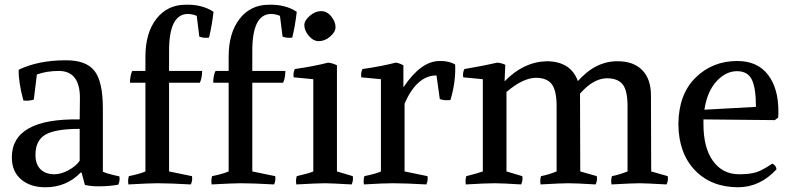

<svg xmlns="http://www.w3.org/2000/svg" viewBox="-20 -775 3347 812"><path d="M130 -120Q130 -80 151.5 -59Q173 -38 210 -38Q238 -38 269.5 -55Q301 -72 317 -95V-230Q214 -230 172 -205.5Q130 -181 130 -120ZM415 -317V-49Q430 -41 485 -29Q488 -10 480 6Q443 13 396 13Q363 13 339 7L325 -45H321Q261 17 172 17Q108 17 69 -16.5Q30 -50 30 -110Q31 -275 317 -270L318 -358Q319 -474 230 -475Q177 -475 136 -460L123 -354Q103 -347 79 -350Q58 -426 59 -480Q142 -520 257 -520Q343 -521 379 -476Q415 -431 415 -317Z M823 -620 812 -708Q793 -716 773 -716Q695 -714 695 -560V-475H835Q834 -442 825 -425H695V-50L792 -30Q795 -11 787 5Q697 0 645 0Q615 0 523 5Q520 -14 525 -30Q573 -40 595 -50V-425H530Q529 -435 532 -451.5Q535 -468 540 -475H595V-535Q595 -636 641.5 -695.5Q688 -755 765 -755Q835 -757 883 -725Q876 -664 864 -616Q842 -613 823 -620Z M1175 -620 1164 -708Q1145 -716 1125 -716Q1047 -714 1047 -560V-475H1187Q1186 -442 1177 -425H1047V-50L1144 -30Q1147 -11 1139 5Q1049 0 997 0Q967 0 875 5Q872 -14 877 -30Q925 -40 947 -50V-425H882Q881 -435 884 -451.5Q887 -468 892 -475H947V-535Q947 -636 993.5 -695.5Q1040 -755 1117 -755Q1187 -757 1235 -725Q1228 -664 1216 -616Q1194 -613 1175 -620Z M1267 -669Q1267 -688 1290 -708Q1313 -728 1338 -728Q1363 -728 1381 -705.5Q1399 -683 1399 -660Q1399 -640 1376.5 -620.5Q1354 -601 1328 -601Q1305 -601 1286 -623.5Q1267 -646 1267 -669ZM1405 -499V-50L1472 -30Q1475 -11 1467 5Q1377 0 1355 0Q1325 0 1233 5Q1230 -14 1235 -30Q1291 -43 1305 -50V-440L1222 -448Q1219 -468 1227 -483Q1310 -495 1367 -510Q1384 -509 1405 -499Z M1691 -337V-50L1788 -30Q1791 -11 1783 5Q1693 0 1641 0Q1601 0 1519 5Q1516 -14 1521 -30Q1577 -42 1591 -50V-440L1508 -448Q1505 -468 1513 -483Q1596 -495 1653 -510Q1664 -510 1686 -499V-408L1687 -407Q1761 -517 1839 -517Q1879 -518 1905 -502Q1908 -428 1885 -352Q1860 -349 1840 -356L1826 -456Q1743 -456 1691 -337Z M2117 -501 2114 -433 2115 -432Q2195 -514 2293 -516Q2394 -515 2424 -432Q2499 -517 2593 -516Q2659 -516 2696 -478.5Q2733 -441 2733 -371L2734 -50L2804 -30Q2807 -11 2799 5Q2709 0 2684 0Q2658 0 2566 5Q2563 -14 2568 -30Q2599 -36 2634 -50V-326Q2634 -392 2613.5 -418Q2593 -444 2546 -444Q2489 -443 2433 -379L2434 -50L2504 -30Q2507 -11 2499 5Q2416 0 2384 0Q2353 0 2266 5Q2263 -14 2268 -30Q2299 -36 2334 -50V-326Q2334 -392 2313.5 -419Q2293 -446 2246 -446Q2191 -445 2122 -386V-50L2189 -30Q2192 -11 2184 5Q2104 0 2072 0Q2036 0 1950 5Q1947 -14 1952 -30Q2000 -42 2022 -50V-440L1939 -448Q1936 -468 1944 -483Q2021 -496 2083 -510Q2100 -509 2117 -501Z M2955 -270V-250Q2955 -150 2995.5 -94Q3036 -38 3106 -38Q3151 -38 3178 -46.5Q3205 -55 3246 -83Q3262 -76 3264 -59Q3195 16 3103 17Q2988 17 2919 -55Q2850 -127 2849 -250Q2850 -376 2921.5 -446.5Q2993 -517 3098 -517Q3183 -517 3227.5 -459.5Q3272 -402 3272 -304Q3272 -287 3271 -278L3257 -267ZM3097 -474Q3050 -474 3010.5 -431.5Q2971 -389 2959 -311L3177 -323Q3177 -403 3159.5 -438.5Q3142 -474 3097 -474Z"/></svg>

Font: Alike
Style: Regular
Weight: 400
Designer: Cyreal (www.cyreal.org)
Foundry: Cyreal (www.cyreal.org)
Version: Version 1.212